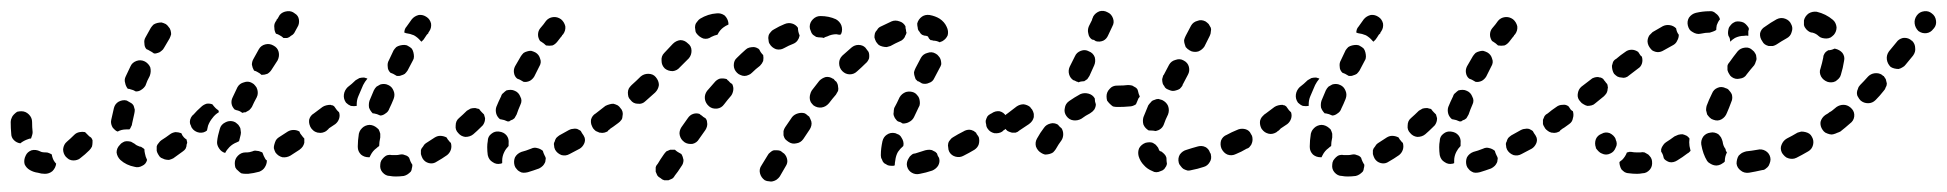

<svg xmlns="http://www.w3.org/2000/svg" viewBox="-40 -305 3640 359"><path d="M445 16Q452 13 455 8Q459 2 459 -5Q457 -6 456 -8Q453 -13 451 -19Q451 -20 450 -20Q449 -21 448 -21Q444 -23 440 -23Q436 -24 432 -22Q426 -20 422 -20Q420 -20 419 -20Q411 -20 405 -14Q399 -8 399 0Q399 4 400 8Q402 12 405 14Q408 17 411 19Q415 20 419 20Q421 20 424 20Q434 19 445 16ZM44 20Q52 20 58 15Q64 9 65 1Q60 -4 58 -11Q57 -14 57 -16Q54 -18 51 -19Q49 -20 46 -20Q38 -20 35 -22Q27 -26 19 -24Q11 -21 8 -14Q4 -6 6 2Q9 9 16 13Q23 17 31 18Q37 20 44 20ZM185 -6Q179 -12 178 -20Q178 -28 184 -34Q186 -37 190 -39Q193 -41 197 -41Q201 -41 205 -40Q209 -38 212 -36Q215 -33 221 -31Q224 -31 226 -29Q228 -28 230 -26Q230 -22 231 -18Q232 -12 235 -6Q233 2 226 5Q219 9 212 7Q196 4 185 -6ZM132 -31Q133 -35 133 -39Q133 -41 133 -43Q132 -45 131 -47Q129 -49 127 -50Q123 -54 119 -58Q114 -59 109 -58Q103 -57 99 -53Q92 -46 85 -40Q79 -35 78 -26Q78 -18 83 -12Q86 -9 89 -7Q93 -5 97 -5Q101 -5 104 -6Q108 -7 111 -10Q119 -16 127 -24Q130 -27 132 -31ZM307 -27Q309 -31 309 -35Q310 -37 310 -39Q309 -42 309 -44Q306 -46 304 -48Q301 -51 299 -56Q293 -58 288 -58Q282 -57 278 -54Q270 -48 262 -43Q259 -41 257 -38Q254 -35 253 -31Q253 -27 253 -23Q254 -19 256 -16Q258 -12 261 -10Q265 -8 268 -7Q272 -6 276 -6Q280 -7 284 -9Q292 -15 302 -22Q305 -24 307 -27ZM526 -31Q528 -34 529 -38Q529 -40 529 -42Q529 -44 529 -46Q526 -49 524 -52Q521 -55 520 -59Q515 -62 509 -62Q503 -62 498 -59Q489 -53 481 -48Q478 -46 476 -43Q474 -39 473 -35Q472 -32 472 -28Q473 -24 475 -20Q480 -13 488 -11Q496 -10 503 -14Q511 -19 520 -25Q524 -28 526 -31ZM371 -64Q373 -72 381 -76Q388 -80 396 -78Q400 -77 403 -74Q406 -72 408 -68Q410 -65 410 -61Q411 -57 410 -53Q408 -46 407 -41Q405 -40 403 -39Q395 -36 389 -30Q384 -25 381 -19Q374 -21 370 -27Q365 -34 366 -41Q367 -51 371 -64ZM-20 -77Q-20 -81 -18 -85Q-17 -88 -14 -91Q-11 -94 -8 -96Q-4 -97 0 -97Q8 -97 14 -91Q20 -85 20 -77Q20 -67 21 -58Q21 -55 20 -52Q19 -49 18 -46Q15 -46 13 -45Q4 -42 -2 -37Q-9 -38 -14 -43Q-19 -48 -19 -55Q-20 -65 -20 -77ZM579 -74Q580 -82 575 -89Q573 -92 570 -94Q566 -96 562 -97Q558 -97 555 -96Q551 -96 547 -93Q540 -88 539 -80Q537 -72 542 -65Q544 -62 548 -60Q551 -58 555 -57Q559 -56 563 -57Q567 -58 570 -60L571 -61Q577 -65 579 -74ZM357 -84Q362 -91 369 -95Q369 -96 369 -97Q369 -98 368 -99Q365 -101 363 -103Q360 -106 357 -110Q351 -112 346 -111Q340 -109 336 -105Q328 -98 322 -91Q319 -89 317 -85Q315 -81 315 -77Q315 -73 317 -70Q318 -66 321 -63Q326 -58 333 -57Q341 -56 347 -61Q348 -65 349 -70Q352 -78 357 -84ZM168 -73Q167 -77 168 -81Q170 -91 173 -103Q175 -111 182 -115Q190 -119 197 -117Q201 -115 204 -113Q208 -111 210 -107Q211 -104 212 -100Q212 -96 211 -92Q209 -82 207 -74Q207 -71 205 -68Q204 -65 202 -63Q199 -63 196 -63Q187 -63 180 -59Q177 -60 175 -62Q173 -64 171 -66Q169 -69 168 -73ZM413 -94Q415 -94 416 -95Q418 -95 419 -95Q423 -97 426 -99Q429 -102 431 -105Q435 -114 440 -123Q442 -127 442 -131Q442 -135 441 -138Q440 -142 437 -145Q435 -148 431 -150Q424 -154 416 -151Q408 -149 404 -142Q399 -132 395 -123Q392 -117 393 -111Q394 -105 399 -100Q400 -100 402 -99Q408 -98 413 -94ZM214 -134Q220 -134 224 -137Q229 -140 232 -145Q235 -154 240 -163Q243 -171 241 -179Q238 -186 231 -190Q223 -194 215 -191Q207 -188 204 -181Q199 -171 195 -162Q192 -156 194 -150Q195 -144 199 -139Q202 -139 204 -138Q209 -137 214 -134ZM449 -165Q455 -165 460 -167Q465 -170 468 -175L479 -192Q483 -200 481 -208Q479 -216 471 -220Q464 -224 456 -222Q448 -220 444 -213L434 -195Q431 -190 431 -184Q432 -178 435 -173Q439 -172 442 -170Q446 -168 449 -165ZM232 -235 242 -253Q244 -256 247 -259Q250 -261 254 -262Q258 -263 262 -263Q266 -262 270 -260Q273 -258 275 -255Q278 -252 279 -248Q280 -244 280 -241Q279 -237 277 -233L267 -216Q265 -212 262 -210Q259 -207 255 -206Q253 -206 252 -205Q250 -205 248 -205Q244 -208 240 -210Q237 -212 234 -213Q230 -217 230 -224Q229 -230 232 -235ZM477 -267Q477 -269 479 -270L483 -277Q488 -283 497 -284Q505 -285 511 -280Q518 -276 519 -268Q520 -260 516 -254L510 -243Q508 -240 504 -238Q501 -235 497 -234Q495 -234 493 -234Q492 -234 490 -234Q487 -237 483 -239Q480 -241 476 -242Q473 -247 473 -253Q472 -259 475 -264Q476 -266 477 -267Z M715 24Q719 23 722 21Q725 19 728 16Q730 13 730 10Q731 7 731 4Q731 3 731 3Q727 -3 725 -10Q722 -14 717 -15Q713 -17 708 -16Q704 -15 700 -15Q696 -15 693 -15Q689 -16 685 -15Q681 -14 678 -11Q675 -8 673 -5Q671 -1 671 3Q670 11 675 17Q681 24 689 24Q694 25 700 25Q707 25 715 24ZM975 5Q977 3 979 -1Q980 -3 980 -6Q981 -8 980 -11Q979 -13 978 -15Q976 -19 975 -23Q970 -27 965 -28Q959 -30 953 -27Q943 -23 935 -21Q927 -18 923 -11Q920 -4 922 4Q923 8 926 11Q928 14 932 16Q935 18 939 18Q943 18 947 17Q957 14 968 10Q972 8 975 5ZM881 -2Q874 -6 872 -15Q871 -22 871 -30Q871 -36 872 -41Q872 -50 879 -55Q885 -60 893 -59Q902 -58 907 -52Q912 -46 911 -37Q911 -34 911 -32Q906 -27 903 -21Q899 -13 899 -5Q899 -2 899 0Q898 0 897 1Q897 1 896 1Q888 3 881 -2ZM803 -25Q805 -31 803 -38Q801 -39 800 -41Q797 -44 795 -48Q789 -51 783 -51Q778 -51 773 -48Q764 -42 756 -37Q753 -35 751 -31Q748 -28 747 -24Q747 -20 747 -17Q748 -13 750 -9Q754 -2 762 0Q770 2 777 -3Q786 -8 796 -15Q801 -19 803 -25ZM635 -16Q629 -22 629 -30Q629 -31 629 -32Q629 -42 631 -55Q632 -59 634 -62Q637 -66 640 -68Q643 -70 647 -71Q651 -72 655 -71Q659 -70 662 -68Q665 -66 668 -63Q670 -59 671 -55Q671 -52 671 -48Q669 -39 669 -32Q666 -30 664 -28Q657 -23 653 -15Q652 -13 651 -11Q651 -11 650 -11Q650 -11 649 -11Q641 -11 635 -16ZM1052 -36Q1055 -42 1053 -48Q1052 -50 1051 -52Q1048 -56 1046 -60Q1045 -61 1043 -62Q1041 -63 1039 -64Q1035 -65 1031 -64Q1028 -64 1024 -62Q1015 -57 1006 -52Q1003 -50 1000 -47Q998 -44 997 -40Q995 -37 996 -33Q996 -29 998 -25Q1002 -18 1010 -15Q1018 -13 1025 -17Q1034 -22 1044 -27Q1049 -30 1052 -36ZM830 -49Q822 -50 817 -56Q811 -62 812 -70Q812 -79 818 -84Q826 -91 833 -98Q836 -100 840 -102Q844 -103 848 -103Q850 -103 852 -102Q854 -102 856 -101Q858 -98 861 -95Q863 -93 865 -91Q866 -87 867 -84Q867 -80 866 -77Q865 -74 863 -71Q861 -69 859 -67Q852 -60 845 -54Q839 -49 830 -49ZM1106 -74Q1107 -82 1102 -88Q1100 -92 1097 -94Q1093 -96 1089 -97Q1086 -97 1082 -97Q1078 -96 1075 -93H1074Q1071 -91 1068 -87Q1066 -84 1066 -80Q1065 -76 1066 -72Q1067 -68 1069 -65Q1071 -62 1075 -60Q1078 -58 1082 -57Q1086 -56 1090 -57Q1094 -58 1097 -60V-61Q1104 -65 1106 -74ZM594 -83Q596 -89 594 -95Q592 -97 590 -99Q588 -102 585 -106Q584 -107 582 -108Q580 -108 578 -109Q574 -109 570 -108Q566 -107 563 -105Q555 -99 547 -93Q540 -89 538 -81Q537 -72 542 -66Q544 -62 547 -60Q550 -58 554 -57Q558 -57 562 -57Q566 -58 569 -61Q578 -67 587 -73Q592 -77 594 -83ZM897 -125Q898 -129 901 -131Q904 -134 907 -136Q911 -137 915 -137Q919 -137 923 -135Q930 -132 933 -124Q937 -117 933 -109Q929 -100 926 -91Q924 -87 922 -84Q919 -81 915 -80Q914 -79 912 -78Q911 -78 909 -78Q903 -81 896 -82Q895 -82 895 -82Q890 -86 888 -92Q886 -99 888 -105Q892 -115 897 -125ZM659 -136Q661 -140 664 -143Q667 -145 671 -147Q674 -148 678 -148Q682 -148 686 -146Q693 -143 696 -135Q699 -128 696 -120Q692 -110 688 -102Q686 -96 681 -93Q676 -89 671 -89Q665 -92 659 -93Q658 -93 657 -93Q652 -98 650 -104Q649 -111 651 -117Q655 -126 659 -136ZM647 -158Q645 -159 644 -159Q642 -160 640 -160Q636 -160 632 -159Q628 -157 625 -155Q618 -148 610 -142Q604 -136 603 -128Q602 -120 607 -113Q611 -109 616 -107Q622 -106 627 -107Q627 -108 627 -110Q627 -118 630 -125Q634 -135 639 -146Q642 -152 647 -158ZM934 -200Q936 -203 939 -206Q942 -208 946 -209Q949 -210 953 -210Q957 -209 961 -207Q968 -203 970 -195Q973 -188 968 -180Q964 -172 959 -162Q956 -157 951 -154Q945 -151 939 -152Q936 -154 932 -156Q929 -157 927 -158Q922 -162 921 -169Q920 -175 923 -181Q929 -191 934 -200ZM702 -163Q704 -163 706 -163Q708 -163 710 -164Q714 -165 717 -167Q720 -170 722 -173L732 -192Q734 -195 734 -199Q734 -203 733 -207Q732 -211 730 -214Q727 -217 723 -219Q720 -221 716 -221Q712 -221 708 -220Q704 -219 701 -217Q698 -214 696 -211L687 -192Q684 -187 685 -180Q685 -174 690 -169Q693 -168 695 -167Q699 -165 702 -163ZM981 -266Q986 -272 994 -273Q1002 -274 1009 -269Q1015 -264 1017 -256Q1018 -248 1013 -241L1011 -239Q1011 -238 1010 -237Q1009 -236 1009 -236Q1006 -232 1002 -227Q998 -222 993 -220Q987 -219 981 -220Q977 -224 972 -227Q971 -228 970 -228Q966 -234 966 -240Q966 -247 970 -252Q977 -260 981 -266ZM730 -269Q735 -275 743 -277Q751 -278 758 -273Q764 -269 766 -261Q767 -253 763 -247L761 -244Q761 -242 760 -242Q759 -241 758 -240Q755 -235 752 -231Q751 -230 750 -229Q749 -228 748 -227Q747 -228 746 -229Q741 -235 734 -239Q727 -242 719 -243Q717 -244 716 -244Q716 -247 717 -250Q718 -253 720 -255Q725 -262 730 -269Z M1432 -6Q1431 -13 1426 -18Q1424 -19 1422 -21Q1420 -22 1419 -23Q1416 -24 1413 -24Q1410 -24 1407 -24Q1403 -23 1400 -20Q1397 -18 1395 -14L1384 4Q1379 11 1381 19Q1383 27 1390 32Q1394 34 1398 34Q1402 35 1405 34Q1409 33 1412 31Q1416 28 1418 25L1429 6Q1433 0 1432 -6ZM1238 -6Q1237 -12 1234 -17Q1230 -19 1227 -21Q1224 -23 1222 -25Q1220 -25 1218 -25Q1216 -25 1213 -25Q1210 -24 1206 -22Q1203 -19 1201 -16Q1194 -6 1190 1Q1187 4 1186 8Q1186 12 1186 16Q1187 19 1189 23Q1191 26 1195 28Q1198 31 1202 32Q1206 32 1210 32Q1213 31 1217 29Q1220 27 1222 23Q1227 17 1234 6Q1238 1 1238 -6ZM1714 5Q1718 -2 1716 -9Q1716 -10 1715 -11Q1713 -14 1712 -18Q1711 -19 1709 -21Q1707 -22 1705 -23Q1702 -25 1698 -25Q1694 -25 1690 -24Q1680 -21 1671 -18Q1667 -18 1664 -15Q1661 -13 1659 -9Q1657 -6 1656 -2Q1655 2 1656 6Q1658 14 1665 18Q1672 22 1680 20Q1691 18 1703 14Q1710 11 1714 5ZM1620 4Q1616 2 1613 0Q1610 -3 1609 -7Q1607 -10 1607 -14Q1607 -15 1607 -16Q1607 -27 1610 -41Q1612 -49 1618 -53Q1625 -58 1634 -56Q1637 -55 1641 -53Q1644 -51 1646 -47Q1648 -44 1649 -40Q1650 -36 1649 -32Q1649 -32 1649 -32Q1643 -27 1639 -21Q1635 -14 1634 -5Q1633 0 1633 4Q1632 5 1630 5Q1629 5 1627 5Q1623 5 1620 4ZM1790 -35Q1792 -42 1790 -49Q1789 -50 1788 -52Q1786 -54 1785 -57Q1783 -58 1781 -60Q1779 -61 1776 -62Q1772 -63 1768 -62Q1764 -61 1761 -59Q1751 -54 1743 -49Q1739 -47 1737 -44Q1734 -41 1733 -37Q1732 -33 1733 -29Q1733 -25 1735 -21Q1739 -14 1747 -12Q1755 -10 1762 -14Q1772 -19 1782 -25Q1788 -29 1790 -35ZM1282 -69Q1283 -73 1282 -77Q1282 -79 1281 -81Q1280 -83 1279 -84Q1275 -86 1272 -89Q1270 -90 1268 -92Q1262 -94 1256 -92Q1250 -90 1246 -84L1234 -67Q1232 -64 1231 -60Q1230 -56 1231 -52Q1232 -48 1234 -45Q1236 -42 1240 -39Q1246 -35 1255 -36Q1263 -38 1267 -45L1279 -62Q1281 -65 1282 -69ZM1477 -70Q1478 -74 1477 -78Q1476 -80 1475 -83Q1474 -85 1473 -87Q1470 -89 1468 -91Q1466 -92 1465 -93Q1459 -95 1452 -93Q1445 -91 1441 -86Q1435 -77 1428 -67Q1426 -64 1425 -60Q1425 -56 1425 -52Q1426 -48 1428 -45Q1431 -42 1434 -40Q1441 -35 1449 -37Q1457 -38 1462 -45Q1468 -54 1474 -63Q1476 -66 1477 -70ZM1842 -66Q1844 -69 1845 -73Q1845 -77 1845 -81Q1844 -85 1841 -88Q1837 -95 1829 -97Q1821 -98 1814 -93L1812 -92Q1808 -90 1806 -87Q1804 -83 1803 -79Q1803 -75 1804 -72Q1804 -68 1807 -64Q1811 -58 1819 -56Q1828 -55 1834 -59L1836 -61Q1840 -63 1842 -66ZM1122 -81Q1124 -84 1124 -88Q1125 -92 1124 -96Q1123 -100 1120 -103Q1118 -106 1115 -108Q1111 -110 1107 -111Q1103 -111 1100 -110Q1096 -109 1092 -107Q1083 -100 1074 -93Q1067 -89 1065 -81Q1064 -72 1069 -66Q1071 -62 1074 -60Q1078 -58 1081 -57Q1085 -57 1089 -57Q1093 -58 1096 -61Q1107 -68 1116 -75Q1119 -77 1122 -81ZM1631 -95Q1631 -99 1632 -103Q1637 -112 1642 -123Q1646 -130 1654 -133Q1662 -135 1669 -132Q1673 -130 1675 -127Q1678 -124 1679 -120Q1680 -116 1680 -112Q1680 -108 1678 -105Q1673 -95 1669 -86Q1666 -80 1660 -77Q1655 -74 1648 -74Q1644 -77 1639 -78Q1637 -79 1635 -82Q1633 -84 1632 -87Q1630 -91 1631 -95ZM1331 -136Q1332 -142 1329 -148Q1325 -150 1322 -154Q1320 -155 1319 -157Q1313 -159 1306 -158Q1300 -156 1296 -151Q1289 -143 1282 -135Q1277 -128 1278 -120Q1279 -112 1286 -106Q1292 -101 1301 -102Q1309 -103 1314 -110Q1320 -118 1327 -126Q1330 -130 1331 -136ZM1527 -135Q1528 -139 1527 -143Q1527 -145 1526 -148Q1525 -150 1524 -152Q1521 -154 1519 -157Q1518 -158 1517 -158Q1511 -162 1504 -161Q1497 -159 1492 -154Q1485 -145 1478 -136Q1476 -133 1475 -129Q1474 -126 1474 -122Q1474 -118 1476 -114Q1478 -111 1481 -108Q1488 -103 1496 -104Q1504 -105 1510 -112Q1516 -120 1523 -128Q1525 -131 1527 -135ZM1192 -146Q1192 -154 1186 -161Q1181 -167 1172 -167Q1164 -167 1158 -162Q1150 -154 1141 -146Q1138 -143 1136 -140Q1134 -136 1134 -132Q1134 -128 1135 -124Q1136 -121 1139 -118Q1144 -111 1153 -111Q1161 -110 1167 -116Q1176 -124 1185 -132Q1191 -138 1192 -146ZM1669 -170Q1670 -174 1672 -178L1682 -197Q1686 -204 1694 -206Q1702 -209 1709 -205Q1713 -203 1715 -200Q1718 -197 1719 -193Q1720 -189 1720 -185Q1719 -181 1717 -178L1707 -159Q1704 -152 1697 -150Q1691 -147 1684 -149Q1682 -150 1679 -152Q1678 -153 1676 -153Q1674 -155 1672 -157Q1671 -160 1670 -163Q1669 -166 1669 -170ZM1387 -191Q1388 -197 1387 -202Q1382 -207 1380 -212Q1379 -213 1378 -214Q1376 -215 1374 -216Q1371 -217 1369 -217Q1365 -217 1361 -216Q1357 -215 1354 -212Q1346 -205 1338 -197Q1332 -192 1332 -183Q1332 -175 1338 -169Q1341 -166 1344 -165Q1348 -163 1352 -163Q1356 -163 1360 -165Q1363 -166 1366 -169Q1373 -176 1381 -182Q1385 -186 1387 -191ZM1585 -196Q1586 -203 1584 -208Q1581 -212 1578 -216Q1573 -221 1565 -221Q1558 -221 1552 -216Q1544 -209 1535 -201Q1529 -195 1529 -187Q1529 -178 1535 -172Q1541 -166 1549 -166Q1557 -166 1563 -172Q1571 -179 1578 -186Q1583 -190 1585 -196ZM1253 -210Q1253 -219 1246 -224Q1240 -230 1232 -230Q1224 -229 1218 -223L1202 -206Q1196 -200 1197 -191Q1197 -183 1203 -177Q1209 -172 1218 -172Q1226 -173 1231 -179L1248 -196Q1253 -202 1253 -210ZM1426 -215Q1419 -211 1411 -213Q1403 -216 1399 -223Q1397 -226 1397 -230Q1396 -234 1397 -238Q1398 -242 1401 -245Q1403 -248 1407 -250Q1417 -256 1427 -260Q1434 -263 1441 -261Q1448 -259 1452 -253Q1452 -246 1455 -239Q1455 -239 1455 -238Q1454 -233 1451 -229Q1448 -225 1443 -223Q1435 -220 1426 -215ZM1653 -256Q1649 -263 1642 -265Q1634 -268 1627 -265Q1617 -260 1606 -255Q1602 -253 1600 -249Q1597 -246 1596 -243Q1595 -239 1595 -235Q1596 -231 1598 -227Q1600 -224 1603 -221Q1606 -219 1610 -218Q1614 -217 1618 -217Q1622 -218 1625 -219Q1634 -224 1643 -228Q1646 -229 1649 -232Q1652 -235 1653 -239Q1654 -240 1654 -241Q1655 -243 1655 -244Q1654 -246 1654 -249Q1653 -252 1653 -256ZM1692 -238Q1688 -238 1684 -240Q1681 -242 1679 -246Q1676 -249 1676 -253Q1675 -257 1675 -261Q1677 -269 1684 -274Q1690 -278 1698 -277Q1709 -275 1717 -270Q1726 -264 1730 -255Q1734 -247 1732 -239Q1729 -232 1722 -228Q1720 -227 1719 -227Q1718 -226 1717 -226Q1711 -229 1705 -229Q1703 -230 1700 -230Q1699 -231 1697 -233Q1696 -235 1695 -237Q1694 -237 1692 -238ZM1275 -233Q1267 -236 1262 -243Q1260 -246 1260 -250Q1259 -254 1260 -258Q1261 -262 1264 -265Q1266 -268 1269 -270Q1284 -279 1300 -280Q1308 -281 1315 -276Q1321 -270 1322 -262Q1322 -261 1322 -261Q1322 -260 1322 -259Q1317 -257 1313 -254Q1306 -249 1302 -241Q1302 -240 1301 -240Q1296 -239 1290 -236Q1283 -231 1275 -233ZM1486 -236Q1483 -238 1480 -240Q1477 -243 1476 -247Q1474 -251 1474 -255Q1474 -263 1480 -269Q1486 -275 1494 -275Q1510 -275 1523 -269Q1530 -265 1533 -258Q1536 -250 1533 -242Q1532 -242 1532 -241Q1532 -240 1531 -240Q1528 -240 1524 -241Q1515 -241 1507 -237Q1503 -236 1500 -234Q1498 -235 1494 -235Q1490 -235 1486 -236Z M2137 11Q2134 14 2130 15Q2126 17 2122 17Q2118 17 2115 15Q2105 11 2099 4Q2092 -3 2089 -13Q2087 -21 2090 -28Q2094 -35 2102 -38Q2106 -39 2110 -39Q2114 -39 2117 -37Q2121 -35 2123 -32Q2126 -29 2127 -25Q2128 -24 2128 -23Q2129 -22 2131 -22Q2134 -20 2137 -17Q2140 -14 2141 -10Q2141 -4 2142 2Q2142 3 2141 3Q2141 4 2141 5Q2139 8 2137 11ZM2222 -2Q2226 -8 2224 -16Q2224 -16 2224 -17Q2222 -20 2221 -23Q2220 -25 2218 -27Q2216 -29 2214 -30Q2210 -32 2206 -32Q2202 -32 2199 -31Q2188 -28 2179 -25Q2171 -23 2166 -16Q2162 -9 2164 -1Q2165 3 2168 6Q2170 9 2173 11Q2177 13 2181 14Q2185 14 2188 13Q2199 11 2211 7Q2218 5 2222 -2ZM2297 -31Q2300 -34 2301 -38Q2302 -41 2302 -44Q2302 -48 2301 -51Q2301 -51 2301 -51Q2299 -54 2297 -58Q2293 -63 2286 -64Q2279 -65 2273 -62Q2263 -58 2254 -53Q2246 -50 2243 -42Q2241 -34 2244 -27Q2248 -19 2255 -16Q2263 -13 2271 -17Q2281 -21 2291 -27Q2295 -28 2297 -31ZM1948 -54Q1948 -60 1945 -65Q1941 -68 1938 -72Q1931 -76 1924 -74Q1916 -72 1912 -66Q1905 -57 1899 -46Q1895 -39 1897 -31Q1900 -23 1907 -19Q1910 -17 1914 -16Q1918 -16 1922 -17Q1926 -18 1929 -20Q1932 -23 1934 -26Q1939 -35 1945 -43Q1948 -48 1948 -54ZM2359 -74Q2360 -82 2355 -89Q2350 -95 2342 -97Q2334 -98 2327 -93Q2326 -92 2325 -91Q2318 -87 2316 -79Q2315 -71 2319 -64Q2322 -60 2325 -58Q2328 -56 2332 -55Q2336 -54 2340 -55Q2344 -56 2347 -58Q2349 -60 2351 -61Q2357 -66 2359 -74ZM1890 -79Q1892 -82 1893 -86Q1893 -89 1893 -92Q1892 -96 1891 -98Q1890 -99 1890 -100Q1888 -102 1886 -105Q1881 -109 1874 -110Q1867 -110 1861 -106L1844 -93Q1837 -89 1835 -80Q1834 -72 1839 -66Q1841 -62 1844 -60Q1848 -58 1852 -57Q1855 -57 1859 -57Q1863 -58 1866 -61L1884 -73Q1888 -76 1890 -79ZM2107 -108Q2109 -111 2112 -114Q2114 -117 2118 -118Q2122 -120 2126 -120Q2130 -119 2133 -118Q2141 -114 2144 -107Q2147 -99 2144 -91Q2139 -81 2136 -72Q2134 -67 2130 -64Q2126 -61 2121 -60Q2116 -61 2111 -61Q2109 -61 2108 -61Q2101 -65 2098 -72Q2096 -79 2098 -86Q2102 -96 2107 -108ZM2006 -100Q2009 -105 2009 -110Q2007 -115 2007 -121Q2003 -128 1995 -130Q1987 -132 1980 -129Q1969 -123 1959 -116Q1952 -111 1951 -103Q1949 -95 1954 -88Q1959 -81 1967 -80Q1975 -79 1982 -83Q1990 -89 1998 -93Q2003 -96 2006 -100ZM2091 -124Q2091 -124 2091 -125Q2091 -125 2091 -125Q2089 -129 2088 -134Q2088 -135 2087 -137Q2087 -138 2086 -139Q2085 -140 2084 -141Q2081 -143 2077 -145Q2073 -146 2069 -146Q2061 -145 2051 -145H2049Q2040 -145 2035 -139Q2029 -133 2029 -125Q2029 -121 2030 -117Q2032 -114 2035 -111Q2038 -108 2041 -106Q2045 -105 2049 -105H2051Q2062 -105 2072 -106Q2075 -106 2078 -107Q2081 -108 2084 -110Q2085 -113 2087 -117Q2088 -121 2091 -124ZM2148 -136Q2151 -135 2153 -135Q2156 -135 2159 -136Q2163 -137 2166 -139Q2169 -142 2171 -145V-146L2181 -165Q2185 -172 2183 -180Q2181 -188 2173 -192Q2166 -196 2158 -193Q2150 -191 2146 -184L2136 -165L2135 -164Q2134 -161 2133 -157Q2133 -153 2134 -149Q2135 -146 2137 -144Q2138 -141 2141 -139Q2142 -139 2143 -138Q2145 -137 2148 -136ZM1970 -154Q1968 -155 1967 -155Q1961 -159 1959 -166Q1957 -173 1960 -180L1970 -200Q1973 -207 1981 -210Q1989 -213 1996 -209Q2004 -206 2007 -198Q2009 -190 2006 -183L1997 -163Q1995 -160 1993 -157Q1990 -155 1987 -153Q1986 -153 1985 -153Q1981 -153 1976 -151Q1976 -152 1975 -152Q1974 -152 1974 -152Q1972 -153 1970 -154ZM2174 -230Q2175 -234 2177 -238Q2183 -249 2187 -257Q2191 -264 2199 -266Q2206 -269 2214 -265Q2217 -263 2220 -260Q2222 -257 2224 -253Q2225 -250 2224 -246Q2224 -242 2222 -238Q2218 -230 2212 -218Q2208 -212 2201 -209Q2195 -207 2188 -209Q2186 -210 2184 -211Q2183 -212 2181 -213Q2179 -215 2177 -217Q2176 -220 2175 -223Q2174 -226 2174 -230ZM1996 -256 2002 -268Q2002 -269 2002 -270Q2003 -270 2003 -271L2004 -274Q2008 -281 2016 -284Q2024 -286 2031 -282Q2038 -279 2041 -271Q2044 -263 2040 -256L2032 -239Q2029 -232 2023 -229Q2016 -226 2009 -228Q2008 -229 2006 -230Q2004 -231 2002 -231Q1996 -235 1995 -242Q1993 -249 1996 -256Z M2495 24Q2499 23 2502 21Q2505 19 2508 16Q2510 13 2510 10Q2511 7 2511 4Q2511 3 2511 3Q2507 -3 2505 -10Q2502 -14 2497 -15Q2493 -17 2488 -16Q2484 -15 2480 -15Q2476 -15 2473 -15Q2469 -16 2465 -15Q2461 -14 2458 -11Q2455 -8 2453 -5Q2451 -1 2451 3Q2450 11 2455 17Q2461 24 2469 24Q2474 25 2480 25Q2487 25 2495 24ZM2755 5Q2757 3 2759 -1Q2760 -3 2760 -6Q2761 -8 2760 -11Q2759 -13 2758 -15Q2756 -19 2755 -23Q2750 -27 2745 -28Q2739 -30 2733 -27Q2723 -23 2715 -21Q2707 -18 2703 -11Q2700 -4 2702 4Q2703 8 2706 11Q2708 14 2712 16Q2715 18 2719 18Q2723 18 2727 17Q2737 14 2748 10Q2752 8 2755 5ZM2661 -2Q2654 -6 2652 -15Q2651 -22 2651 -30Q2651 -36 2652 -41Q2652 -50 2659 -55Q2665 -60 2673 -59Q2682 -58 2687 -52Q2692 -46 2691 -37Q2691 -34 2691 -32Q2686 -27 2683 -21Q2679 -13 2679 -5Q2679 -2 2679 0Q2678 0 2677 1Q2677 1 2676 1Q2668 3 2661 -2ZM2583 -25Q2585 -31 2583 -38Q2581 -39 2580 -41Q2577 -44 2575 -48Q2569 -51 2563 -51Q2558 -51 2553 -48Q2544 -42 2536 -37Q2533 -35 2531 -31Q2528 -28 2527 -24Q2527 -20 2527 -17Q2528 -13 2530 -9Q2534 -2 2542 0Q2550 2 2557 -3Q2566 -8 2576 -15Q2581 -19 2583 -25ZM2415 -16Q2409 -22 2409 -30Q2409 -31 2409 -32Q2409 -42 2411 -55Q2412 -59 2414 -62Q2417 -66 2420 -68Q2423 -70 2427 -71Q2431 -72 2435 -71Q2439 -70 2442 -68Q2445 -66 2448 -63Q2450 -59 2451 -55Q2451 -52 2451 -48Q2449 -39 2449 -32Q2446 -30 2444 -28Q2437 -23 2433 -15Q2432 -13 2431 -11Q2431 -11 2430 -11Q2430 -11 2429 -11Q2421 -11 2415 -16ZM2832 -36Q2835 -42 2833 -48Q2832 -50 2831 -52Q2828 -56 2826 -60Q2825 -61 2823 -62Q2821 -63 2819 -64Q2815 -65 2811 -64Q2808 -64 2804 -62Q2795 -57 2786 -52Q2783 -50 2780 -47Q2778 -44 2777 -40Q2775 -37 2776 -33Q2776 -29 2778 -25Q2782 -18 2790 -15Q2798 -13 2805 -17Q2814 -22 2824 -27Q2829 -30 2832 -36ZM2610 -49Q2602 -50 2597 -56Q2591 -62 2592 -70Q2592 -79 2598 -84Q2606 -91 2613 -98Q2616 -100 2620 -102Q2624 -103 2628 -103Q2630 -103 2632 -102Q2634 -102 2636 -101Q2638 -98 2641 -95Q2643 -93 2645 -91Q2646 -87 2647 -84Q2647 -80 2646 -77Q2645 -74 2643 -71Q2641 -69 2639 -67Q2632 -60 2625 -54Q2619 -49 2610 -49ZM2886 -74Q2887 -82 2882 -88Q2880 -92 2877 -94Q2873 -96 2869 -97Q2866 -97 2862 -97Q2858 -96 2855 -93H2854Q2851 -91 2848 -87Q2846 -84 2846 -80Q2845 -76 2846 -72Q2847 -68 2849 -65Q2851 -62 2855 -60Q2858 -58 2862 -57Q2866 -56 2870 -57Q2874 -58 2877 -60V-61Q2884 -65 2886 -74ZM2374 -83Q2376 -89 2374 -95Q2372 -97 2370 -99Q2368 -102 2365 -106Q2364 -107 2362 -108Q2360 -108 2358 -109Q2354 -109 2350 -108Q2346 -107 2343 -105Q2335 -99 2327 -93Q2320 -89 2318 -81Q2317 -72 2322 -66Q2324 -62 2327 -60Q2330 -58 2334 -57Q2338 -57 2342 -57Q2346 -58 2349 -61Q2358 -67 2367 -73Q2372 -77 2374 -83ZM2677 -125Q2678 -129 2681 -131Q2684 -134 2687 -136Q2691 -137 2695 -137Q2699 -137 2703 -135Q2710 -132 2713 -124Q2717 -117 2713 -109Q2709 -100 2706 -91Q2704 -87 2702 -84Q2699 -81 2695 -80Q2694 -79 2692 -78Q2691 -78 2689 -78Q2683 -81 2676 -82Q2675 -82 2675 -82Q2670 -86 2668 -92Q2666 -99 2668 -105Q2672 -115 2677 -125ZM2439 -136Q2441 -140 2444 -143Q2447 -145 2451 -147Q2454 -148 2458 -148Q2462 -148 2466 -146Q2473 -143 2476 -135Q2479 -128 2476 -120Q2472 -110 2468 -102Q2466 -96 2461 -93Q2456 -89 2451 -89Q2445 -92 2439 -93Q2438 -93 2437 -93Q2432 -98 2430 -104Q2429 -111 2431 -117Q2435 -126 2439 -136ZM2427 -158Q2425 -159 2424 -159Q2422 -160 2420 -160Q2416 -160 2412 -159Q2408 -157 2405 -155Q2398 -148 2390 -142Q2384 -136 2383 -128Q2382 -120 2387 -113Q2391 -109 2396 -107Q2402 -106 2407 -107Q2407 -108 2407 -110Q2407 -118 2410 -125Q2414 -135 2419 -146Q2422 -152 2427 -158ZM2714 -200Q2716 -203 2719 -206Q2722 -208 2726 -209Q2729 -210 2733 -210Q2737 -209 2741 -207Q2748 -203 2750 -195Q2753 -188 2748 -180Q2744 -172 2739 -162Q2736 -157 2731 -154Q2725 -151 2719 -152Q2716 -154 2712 -156Q2709 -157 2707 -158Q2702 -162 2701 -169Q2700 -175 2703 -181Q2709 -191 2714 -200ZM2482 -163Q2484 -163 2486 -163Q2488 -163 2490 -164Q2494 -165 2497 -167Q2500 -170 2502 -173L2512 -192Q2514 -195 2514 -199Q2514 -203 2513 -207Q2512 -211 2510 -214Q2507 -217 2503 -219Q2500 -221 2496 -221Q2492 -221 2488 -220Q2484 -219 2481 -217Q2478 -214 2476 -211L2467 -192Q2464 -187 2465 -180Q2465 -174 2470 -169Q2473 -168 2475 -167Q2479 -165 2482 -163ZM2761 -266Q2766 -272 2774 -273Q2782 -274 2789 -269Q2795 -264 2797 -256Q2798 -248 2793 -241L2791 -239Q2791 -238 2790 -237Q2789 -236 2789 -236Q2786 -232 2782 -227Q2778 -222 2773 -220Q2767 -219 2761 -220Q2757 -224 2752 -227Q2751 -228 2750 -228Q2746 -234 2746 -240Q2746 -247 2750 -252Q2757 -260 2761 -266ZM2510 -269Q2515 -275 2523 -277Q2531 -278 2538 -273Q2544 -269 2546 -261Q2547 -253 2543 -247L2541 -244Q2541 -242 2540 -242Q2539 -241 2538 -240Q2535 -235 2532 -231Q2531 -230 2530 -229Q2529 -228 2528 -227Q2527 -228 2526 -229Q2521 -235 2514 -239Q2507 -242 2499 -243Q2497 -244 2496 -244Q2496 -247 2497 -250Q2498 -253 2500 -255Q2505 -262 2510 -269Z M3010 -21Q3008 -21 3006 -21Q3004 -20 3002 -20Q2999 -12 2993 -6Q2990 -4 2988 -2Q2988 2 2989 5Q2990 9 2992 12Q2995 15 2998 17Q3002 19 3006 19Q3013 20 3021 20Q3026 20 3031 19Q3039 19 3045 12Q3050 6 3049 -3Q3049 -6 3047 -10Q3045 -13 3042 -16Q3039 -18 3035 -20Q3031 -21 3027 -20Q3024 -20 3021 -20Q3015 -20 3010 -21ZM3262 10Q3265 8 3267 5Q3269 1 3270 -3Q3271 -7 3270 -11Q3268 -19 3261 -23Q3254 -27 3246 -25Q3235 -23 3225 -22Q3221 -21 3217 -19Q3214 -17 3211 -14Q3209 -11 3208 -7Q3207 -3 3207 1Q3208 9 3215 14Q3221 19 3230 18Q3242 16 3255 13Q3259 13 3262 10ZM3173 4Q3169 5 3165 4Q3161 3 3158 1Q3154 -1 3152 -4Q3144 -17 3141 -35Q3140 -43 3145 -50Q3150 -56 3158 -57Q3162 -58 3166 -57Q3170 -56 3173 -54Q3176 -51 3178 -48Q3180 -44 3181 -40Q3182 -32 3186 -27Q3187 -25 3187 -23Q3188 -21 3189 -20Q3187 -16 3186 -12Q3185 -8 3185 -3Q3184 -2 3183 -1Q3181 0 3180 1Q3177 3 3173 4ZM3119 -46Q3119 -46 3119 -46Q3119 -46 3119 -46Q3117 -49 3114 -51Q3110 -53 3106 -54Q3102 -54 3098 -53Q3095 -52 3091 -50Q3083 -44 3075 -39Q3072 -37 3070 -34Q3067 -30 3066 -26Q3066 -25 3066 -24Q3066 -23 3066 -22Q3066 -21 3067 -20Q3070 -15 3071 -9Q3073 -6 3075 -5Q3078 -3 3081 -2Q3085 -1 3089 -2Q3093 -3 3096 -5Q3106 -11 3115 -18Q3117 -19 3118 -20Q3120 -22 3121 -23Q3120 -28 3119 -32Q3118 -39 3119 -46ZM3350 -34Q3352 -42 3348 -49Q3346 -53 3343 -55Q3340 -57 3336 -58Q3332 -59 3328 -59Q3324 -58 3321 -57Q3311 -51 3301 -46Q3294 -42 3291 -34Q3288 -27 3292 -19Q3294 -16 3297 -13Q3300 -10 3304 -9Q3307 -8 3311 -8Q3315 -8 3319 -10Q3329 -15 3341 -22Q3348 -26 3350 -34ZM2970 -56Q2962 -59 2955 -55Q2947 -52 2944 -45Q2941 -37 2944 -29V-28Q2946 -25 2949 -22Q2952 -19 2955 -18Q2959 -16 2963 -16Q2967 -16 2971 -18Q2978 -21 2981 -29Q2985 -36 2981 -44V-45Q2978 -52 2970 -56ZM3409 -74Q3410 -82 3405 -89Q3403 -92 3400 -94Q3396 -96 3392 -97Q3389 -97 3385 -97Q3381 -96 3378 -93L3373 -90Q3366 -85 3364 -77Q3363 -69 3368 -62Q3370 -59 3373 -57Q3377 -55 3381 -54Q3385 -53 3388 -54Q3392 -55 3396 -57L3400 -61Q3407 -65 3409 -74ZM2901 -84Q2903 -90 2901 -97Q2899 -98 2897 -100Q2895 -103 2893 -106Q2888 -110 2882 -109Q2875 -109 2870 -105Q2861 -99 2854 -93Q2850 -91 2848 -88Q2846 -84 2845 -81Q2845 -77 2845 -73Q2846 -69 2849 -66Q2853 -59 2861 -57Q2870 -56 2876 -61Q2885 -66 2894 -73Q2900 -77 2901 -84ZM3150 -99Q3151 -95 3152 -91Q3154 -88 3157 -85Q3160 -82 3164 -81Q3172 -78 3179 -82Q3186 -86 3189 -94Q3193 -103 3197 -114Q3199 -118 3199 -122Q3199 -126 3198 -129Q3196 -133 3193 -136Q3191 -139 3187 -140Q3179 -144 3172 -141Q3164 -138 3161 -130Q3155 -118 3151 -107Q3150 -103 3150 -99ZM2964 -131Q2966 -135 2966 -139Q2967 -141 2966 -144Q2966 -146 2965 -148Q2963 -150 2961 -153Q2959 -155 2958 -157Q2956 -159 2953 -160Q2951 -160 2948 -161Q2944 -161 2941 -160Q2937 -159 2934 -156L2917 -143Q2911 -138 2910 -129Q2909 -121 2915 -115Q2917 -112 2921 -110Q2924 -108 2928 -107Q2932 -107 2936 -108Q2940 -109 2943 -112L2959 -125Q2962 -128 2964 -131ZM3405 -206Q3400 -212 3391 -214Q3391 -214 3391 -214Q3390 -214 3390 -214Q3384 -211 3378 -211Q3378 -211 3377 -210Q3377 -210 3377 -210Q3373 -208 3371 -204Q3369 -201 3369 -197Q3367 -187 3364 -177Q3361 -170 3365 -162Q3369 -155 3377 -152Q3380 -151 3384 -151Q3388 -151 3392 -153Q3395 -155 3398 -158Q3401 -161 3402 -165Q3406 -178 3408 -191Q3410 -199 3405 -206ZM3190 -182Q3190 -178 3190 -174Q3191 -170 3193 -167Q3195 -163 3198 -161Q3205 -156 3213 -158Q3222 -159 3226 -166Q3233 -175 3240 -183Q3242 -186 3243 -190Q3245 -194 3244 -198Q3244 -202 3242 -205Q3240 -209 3237 -211Q3231 -217 3223 -216Q3214 -215 3209 -209Q3201 -199 3194 -189Q3191 -186 3190 -182ZM3030 -186Q3032 -192 3030 -199Q3027 -201 3025 -205Q3024 -207 3023 -208Q3017 -212 3011 -212Q3004 -212 2999 -208Q2990 -202 2982 -195Q2978 -193 2976 -189Q2975 -186 2974 -182Q2974 -178 2975 -174Q2976 -170 2978 -167Q2981 -164 2984 -162Q2988 -160 2992 -160Q2996 -159 2999 -160Q3003 -161 3006 -164Q3015 -171 3023 -177Q3028 -180 3030 -186ZM3096 -229Q3099 -234 3099 -240Q3095 -245 3094 -252Q3089 -257 3082 -258Q3075 -259 3069 -256Q3060 -251 3050 -245Q3047 -242 3044 -239Q3042 -236 3041 -232Q3040 -228 3041 -224Q3042 -220 3044 -217Q3046 -214 3049 -211Q3052 -209 3056 -208Q3060 -207 3064 -208Q3068 -209 3071 -211Q3080 -216 3089 -221Q3094 -224 3096 -229ZM3251 -243Q3250 -235 3255 -228Q3257 -224 3260 -222Q3263 -220 3267 -219Q3271 -219 3275 -219Q3279 -220 3282 -222Q3291 -228 3300 -233Q3308 -237 3310 -245Q3313 -253 3309 -260Q3306 -267 3298 -270Q3290 -273 3282 -269Q3271 -263 3260 -255Q3253 -251 3251 -243ZM3221 -238Q3225 -239 3229 -238Q3229 -243 3229 -247Q3230 -249 3230 -251Q3230 -252 3229 -254Q3227 -257 3224 -260Q3221 -263 3217 -264Q3213 -265 3209 -265Q3205 -265 3202 -263Q3198 -261 3196 -258Q3193 -255 3192 -251Q3191 -247 3191 -243Q3191 -239 3193 -236Q3195 -233 3195 -227Q3199 -231 3204 -234Q3212 -238 3221 -238ZM3342 -280Q3349 -284 3357 -283Q3374 -279 3387 -268Q3393 -263 3394 -254Q3394 -246 3389 -240Q3386 -237 3383 -235Q3379 -233 3375 -233Q3371 -233 3367 -234Q3363 -235 3360 -238Q3356 -242 3349 -244Q3345 -244 3341 -247Q3338 -249 3336 -252Q3335 -253 3334 -255Q3334 -256 3333 -258Q3333 -259 3333 -261Q3333 -263 3333 -264Q3333 -266 3333 -267Q3335 -275 3342 -280ZM3176 -269Q3174 -276 3168 -280Q3163 -285 3156 -284Q3144 -284 3131 -281Q3123 -279 3118 -272Q3114 -265 3116 -257Q3117 -253 3119 -250Q3121 -247 3125 -245Q3128 -243 3132 -242Q3136 -241 3140 -242Q3149 -244 3157 -244Q3160 -245 3163 -246Q3166 -247 3169 -249Q3169 -253 3170 -258Q3172 -264 3176 -269Z M3427 -87Q3428 -95 3423 -101Q3421 -103 3420 -104Q3414 -109 3407 -109Q3400 -109 3394 -105Q3386 -98 3377 -92Q3374 -90 3372 -86Q3370 -83 3369 -79Q3369 -75 3370 -71Q3370 -67 3373 -64Q3375 -61 3378 -59Q3382 -57 3386 -56Q3390 -55 3393 -56Q3397 -57 3401 -59Q3410 -66 3419 -74Q3426 -79 3427 -87ZM3486 -142Q3488 -145 3488 -149Q3487 -153 3486 -157Q3484 -160 3482 -163Q3481 -163 3481 -163Q3480 -164 3479 -165Q3473 -169 3465 -168Q3458 -167 3453 -162Q3445 -153 3438 -146Q3435 -143 3434 -139Q3432 -135 3432 -131Q3432 -127 3434 -124Q3436 -120 3439 -117Q3445 -112 3453 -112Q3461 -112 3467 -118Q3475 -126 3482 -135Q3485 -138 3486 -142ZM3541 -215Q3541 -223 3535 -229Q3534 -229 3533 -230Q3533 -230 3532 -231Q3526 -235 3518 -234Q3510 -232 3506 -226L3492 -209Q3487 -202 3488 -194Q3489 -186 3495 -180Q3498 -178 3502 -177Q3506 -176 3510 -176Q3514 -177 3517 -179Q3521 -181 3523 -184L3537 -201Q3542 -208 3541 -215ZM3580 -266Q3579 -275 3572 -280Q3566 -285 3558 -284Q3549 -283 3544 -276Q3539 -269 3540 -261Q3541 -253 3547 -247Q3554 -242 3562 -243Q3570 -244 3575 -251L3576 -252Q3581 -258 3580 -266Z"/></svg>

Font: FRB American Cursive Dashed
Style: Bold Italic
Weight: 700
Italic angle: -25°
Version: Version 2.0;Modular Font Editor K font №1